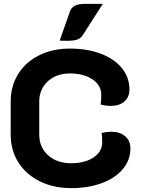

<svg xmlns="http://www.w3.org/2000/svg" viewBox="-20 -959 726 988"><path d="M35 -266V-436Q35 -516 73.5 -578Q112 -640 181.5 -674.5Q251 -709 340 -709Q429 -709 499 -682.5Q569 -656 607.5 -608Q646 -560 646 -499Q646 -459 620 -436.5Q594 -414 549 -414Q523 -414 498 -421Q501 -442 501 -472Q501 -520 456 -550.5Q411 -581 340 -581Q270 -581 226 -540.5Q182 -500 182 -436V-266Q182 -201 227.5 -160Q273 -119 346 -119Q417 -119 461.5 -149Q506 -179 506 -227Q506 -260 503 -275Q530 -281 552 -281Q597 -281 624 -258Q651 -235 651 -195Q651 -136 612.5 -89.5Q574 -43 504.5 -17Q435 9 346 9Q256 9 185 -26Q114 -61 74.5 -123.5Q35 -186 35 -266ZM341 -903Q346 -918 364 -928.5Q382 -939 414 -939H509L405 -777Q396 -763 379 -756Q362 -749 323 -749Q300 -749 287 -750Z"/></svg>

Font: K2D ExtraBold
Style: Regular
Weight: 800
Designer: Katatrad Aksorn Co.,Ltd.
Foundry: Cadson Demak Co.,Ltd.
Version: Version 1.000; ttfautohint (v1.6)